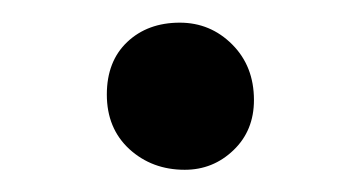

<svg xmlns="http://www.w3.org/2000/svg" viewBox="-20 -365 323 172"><path d="M145.5 -212.9Q116.2 -212.9 95.9 -231.4Q75.7 -250 75.7 -280.3Q75.7 -310.1 94 -327.4Q112.3 -344.7 141.1 -344.7Q168.5 -344.7 188 -325.2Q207.5 -305.7 207.5 -275.4Q207.5 -248 189.2 -230.5Q170.9 -212.9 145.5 -212.9Z"/></svg>

Font: Elstob Medium
Style: Regular
Weight: 500
Designer: Peter S. Baker
Version: Version 1.015